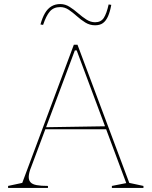

<svg xmlns="http://www.w3.org/2000/svg" viewBox="-20 -929 749 949"><path d="M20 0V-10L90 -25L345 -708H363L619 -25L689 -10V0H533V-10L604 -24L359 -680H350L134 -103Q128 -89 125 -76Q122 -63 122 -54Q122 -38 131 -28Q140 -18 161 -14Q182 -10 217 -10V0ZM195 -290V-300L511 -305V-290ZM450 -804Q424 -804 402 -817.5Q380 -831 360 -849Q340 -867 320 -880.5Q300 -894 278 -894Q245 -894 226.5 -872.5Q208 -851 193 -806L180 -808Q189 -841 202 -863.5Q215 -886 234 -897.5Q253 -909 278 -909Q302 -909 323.5 -895.5Q345 -882 365.5 -864Q386 -846 407 -832.5Q428 -819 450 -819Q479 -819 493 -840.5Q507 -862 517 -907L530 -905Q524 -871 514 -848.5Q504 -826 489 -815Q474 -804 450 -804Z"/></svg>

Font: Kalnia Thin
Style: Regular
Weight: 250
Designer: Frida Medrano
Foundry: Frida Medrano
Version: Version 1.105